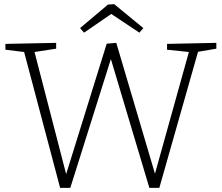

<svg xmlns="http://www.w3.org/2000/svg" viewBox="-20 -901 1066 923"><path d="M783 -690 1020 -695V-667L932 -652L746 2H698L513 -617L318 2H269L96 -651L6 -662V-690L250 -695V-667L146 -651L298 -64L493 -691L539 -695L725 -66L888 -651L783 -662ZM384 -744 365 -766 499 -879 529 -881 669 -766 650 -744 515 -834Z"/></svg>

Font: Bitter Light
Style: Regular
Weight: 300
Designer: Sol Matas, and Bitter project Authors
Foundry: Sol Matas
Version: Version 2.001